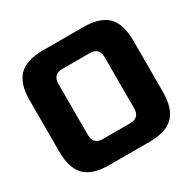

<svg xmlns="http://www.w3.org/2000/svg" viewBox="-158 -872 1047 1043"><g transform="rotate(-30 365.0 -350.0)"><path d="M510 -510Q510 -570 450 -570H280Q220 -570 220 -510V-190Q220 -130 280 -130H450Q510 -130 510 -190ZM690 -190Q690 -85 642.5 -37.5Q595 10 490 10H240Q135 10 87.5 -37.5Q40 -85 40 -190V-510Q40 -615 87.5 -662.5Q135 -710 240 -710H490Q595 -710 642.5 -662.5Q690 -615 690 -510Z"/></g></svg>

Font: Russo One
Style: Regular
Weight: 400
Designer: Jovanny lemonad
Foundry: Jovanny Lemonad
Version: Version 1.001